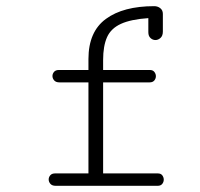

<svg xmlns="http://www.w3.org/2000/svg" viewBox="-20 -600 645 620"><path d="M159.7 0Q148.4 0 142.8 -6.3Q137.2 -12.7 137.2 -20.5Q137.2 -27.8 142.3 -33.9Q147.5 -40 157.7 -40H265.6V-334H171.9Q160.6 -334 155 -340.3Q149.4 -346.7 149.4 -354.5Q149.4 -361.8 154.5 -367.9Q159.7 -374 169.9 -374H265.6V-409.2Q265.6 -497.6 321.8 -538.8Q377.9 -580.1 478 -580.1Q489.3 -580.1 497.6 -573.5Q505.9 -566.9 505.9 -555.2V-498Q505.9 -484.4 498.3 -477.5Q490.7 -470.7 481.9 -470.7Q473.1 -470.7 466.1 -477.1Q459 -483.4 459 -496.1V-541.5Q402.3 -537.6 370.4 -522.9Q338.4 -508.3 325.7 -480Q313 -451.7 313 -406.2V-374H463.9Q473.6 -374 478.5 -367.7Q483.4 -361.3 483.4 -354Q483.4 -346.2 478.3 -340.1Q473.1 -334 463.4 -334H313V-40H489.7Q499.5 -40 504.2 -33.7Q508.8 -27.3 508.8 -20Q508.8 -12.2 503.9 -6.1Q499 0 489.3 0Z"/></svg>

Font: Cutive Mono
Style: Regular
Weight: 400
Designer: Vernon Adams
Foundry: Vernon Adams
Version: Version 1.110; ttfautohint (v1.8.4.7-5d5b)